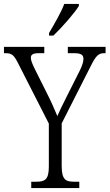

<svg xmlns="http://www.w3.org/2000/svg" viewBox="-26 -951 554 971"><path d="M222 -784V-771H244C288 -813 352 -886 373 -921V-931H299C282 -886 251 -834 222 -784ZM132 0H375V-32H350C306 -32 286 -42 286 -112V-327L435 -621C460 -671 474 -682 501 -682H508V-714H317V-682H349C383 -682 396 -674 396 -653C396 -639 391 -623 379 -597L312 -464C291 -422 274 -388 264 -364C249 -400 232 -439 211 -480L148 -606C139 -625 130 -645 130 -658C130 -672 136 -682 170 -682H198V-714H-6V-682H2C33 -682 44 -673 64 -634L221 -326V-109C221 -42 201 -32 157 -32H132Z"/></svg>

Font: Noto Serif Georgian Condensed Light
Style: Regular
Weight: 300
Width: 3
Designer: Monotype Design Team, Akaki Razmadze
Foundry: Google LLC
Version: Version 2.003